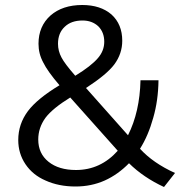

<svg xmlns="http://www.w3.org/2000/svg" viewBox="-20 -739 720 768"><path d="M540 -144Q592 -87 680 -47L636 9Q554 -29 496 -86Q452 -41 399 -17Q345 7 282 7Q215 7 162 -17Q111 -39 82 -82Q53 -125 53 -179Q53 -243 92 -295Q130 -345 218 -398Q170 -454 153 -489Q134 -524 134 -564Q134 -634 182 -677Q230 -719 309 -719Q382 -719 426 -681Q469 -642 469 -576Q469 -524 437 -481Q407 -441 324 -387L492 -198Q539 -291 542 -418H614Q613 -337 593 -268Q573 -196 540 -144ZM310 -657Q265 -657 239 -632Q212 -607 212 -564Q212 -535 226 -509Q239 -484 281 -436Q345 -475 372 -507Q397 -536 397 -572Q397 -610 373 -634Q348 -657 310 -657ZM284 -59Q382 -59 451 -136L261 -349Q191 -306 162 -268Q133 -228 133 -181Q133 -125 174 -92Q215 -59 284 -59Z"/></svg>

Font: PRinguin Sans
Style: Regular
Weight: 400
Designer: Vernon Adams
Foundry: Vernon Adams
Version: ""